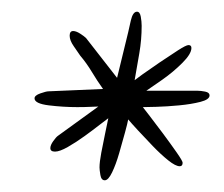

<svg xmlns="http://www.w3.org/2000/svg" viewBox="-20 -539 383 328"><path d="M159 -231Q153 -231 151.5 -240Q150 -249 150 -253Q150 -262 153 -278Q156 -294 159.5 -310.5Q163 -327 165 -337Q162 -335 150.5 -326Q139 -317 124.5 -306.5Q110 -296 96 -288Q82 -280 74 -280Q66 -280 66 -286Q66 -291 71 -298Q76 -305 79 -307L148 -357Q144 -357 134.5 -356.5Q125 -356 112 -356Q88 -356 63.5 -359Q39 -362 39 -371Q39 -376 49 -379.5Q59 -383 63 -383L156 -387Q146 -401 137 -416Q128 -431 117 -444Q113 -450 106 -460Q99 -470 99 -478Q99 -486 105 -486Q110 -486 117 -481.5Q124 -477 127 -474L180 -406L199 -484Q200 -489 203.5 -504Q207 -519 214 -519Q219 -519 220.5 -510.5Q222 -502 222 -495Q222 -471 218 -448Q214 -425 210 -402Q211 -403 223.5 -412Q236 -421 253 -432.5Q270 -444 284 -453Q298 -462 302 -462Q307 -462 307 -457Q307 -447 291.5 -431.5Q276 -416 257.5 -403Q239 -390 230 -384H317Q323 -384 330.5 -382.5Q338 -381 338 -376Q338 -369 322.5 -365Q307 -361 286 -359Q265 -357 247 -356.5Q229 -356 224 -356Q224 -356 234.5 -342.5Q245 -329 258 -311.5Q271 -294 281.5 -279Q292 -264 292 -261Q292 -255 287 -255Q280 -255 267.5 -265Q255 -275 241 -289.5Q227 -304 215.5 -316.5Q204 -329 199 -335Q198 -329 193.5 -312.5Q189 -296 183.5 -277Q178 -258 171.5 -244.5Q165 -231 159 -231Z"/></svg>

Font: Caramel
Style: Regular
Weight: 400
Designer: Robert E. Leuschke
Foundry: Robert E. Leuschke
Version: Version 1.010